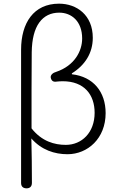

<svg xmlns="http://www.w3.org/2000/svg" viewBox="-20 -828 648 1047"><path d="M95 10V170C95 189 106 199 125 199C144 199 154 188 154 169C154 87 153 10 151 -73C206 -10 278 13 348 13C458 13 556 -73 556 -211C556 -327 489 -410 372 -423V-428C444 -473 486 -539 486 -622C486 -746 398 -808 302 -808C163 -808 95 -702 95 -557V-179ZM194 -705C220 -741 257 -759 303 -759C370 -759 428 -712 428 -618C428 -550 387 -470 286 -436C270 -432 253 -419 257 -403C261 -387 271 -380 288 -383C299 -384 311 -385 322 -385C439 -385 496 -312 496 -213C496 -105 426 -38 339 -38C277 -38 208 -57 152 -128C152 -198 152 -267 152 -336C152 -405 153 -474 153 -543C154 -615 168 -669 194 -705Z"/></svg>

Font: GenSenRounded2 TW L
Style: Regular
Weight: 300
Version: Version 2.100;PS 2.1;hotconv 16.6.51;makeotf.lib2.5.65220 DE